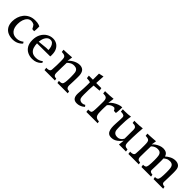

<svg xmlns="http://www.w3.org/2000/svg" viewBox="299 -1872 3150 3150"><g transform="rotate(45 1874.5 -297.0)"><path d="M246 16Q190 16 141.5 -5Q93 -26 64 -72Q35 -118 35 -191Q35 -241 50.5 -290.5Q66 -340 98 -380.5Q130 -421 179.5 -445.5Q229 -470 296 -470Q347 -470 377 -459.5Q407 -449 409 -447Q410 -440 410 -430.5Q410 -421 410 -410Q410 -390 409 -368.5Q408 -347 405 -330L359 -334Q350 -352 340.5 -369Q331 -386 316 -402Q303 -409 287.5 -413.5Q272 -418 255 -418Q216 -418 187.5 -391.5Q159 -365 144 -321Q129 -277 129 -223Q129 -135 169 -88Q209 -41 279 -41Q320 -41 351 -54.5Q382 -68 404 -86L421 -59Q389 -23 345.5 -3.5Q302 16 246 16Z M700 15Q642 15 593 -9Q544 -33 515 -82Q486 -131 486 -207Q486 -288 518 -346.5Q550 -405 601.5 -436Q653 -467 711 -467Q760 -467 799.5 -444Q839 -421 862.5 -376Q886 -331 886 -265Q886 -255 886 -245.5Q886 -236 884 -225L579 -223Q580 -176 593 -134.5Q606 -93 638.5 -67Q671 -41 729 -41Q768 -41 794.5 -51Q821 -61 835.5 -71.5Q850 -82 852 -85L868 -59Q860 -49 840 -31.5Q820 -14 785.5 0.5Q751 15 700 15ZM695 -422Q650 -422 618.5 -379.5Q587 -337 580 -262L740 -278H789Q789 -315 778.5 -348Q768 -381 747.5 -401.5Q727 -422 695 -422Z M976 0 970 -48Q975 -47 980 -47Q985 -47 990 -47Q1016 -47 1035.5 -57.5Q1055 -68 1057 -94Q1062 -145 1062.5 -199Q1063 -253 1063 -291Q1063 -333 1059 -359Q1055 -385 1034.5 -397.5Q1014 -410 966 -411L961 -457Q984 -457 1012.5 -458.5Q1041 -460 1069.5 -462Q1098 -464 1119.5 -465.5Q1141 -467 1149 -468Q1149 -463 1146.5 -444.5Q1144 -426 1141 -406Q1138 -386 1135 -376Q1156 -400 1187 -421.5Q1218 -443 1254 -456.5Q1290 -470 1327 -470Q1371 -470 1401 -447.5Q1431 -425 1441 -370Q1443 -362 1444.5 -340Q1446 -318 1445 -287L1443 -207Q1442 -161 1440.5 -140Q1439 -119 1439 -108Q1439 -77 1450 -62Q1461 -47 1477 -43Q1493 -39 1508 -39L1515 0H1276L1268 -42H1288Q1320 -42 1336 -54.5Q1352 -67 1357 -104Q1359 -118 1360.5 -140.5Q1362 -163 1362.5 -187Q1363 -211 1363 -229Q1363 -257 1361.5 -283Q1360 -309 1358 -323Q1352 -362 1328.5 -379.5Q1305 -397 1270 -397Q1225 -397 1194 -377Q1163 -357 1150 -342Q1148 -285 1146.5 -222.5Q1145 -160 1145 -105Q1145 -74 1155.5 -59.5Q1166 -45 1181 -41Q1196 -37 1211 -37L1218 0Z M1735 13Q1682 13 1658 -17Q1634 -47 1634 -105Q1634 -116 1635 -130Q1636 -144 1639 -184Q1641 -214 1643 -250Q1645 -286 1645 -320Q1645 -337 1645 -353.5Q1645 -370 1644 -386Q1633 -389 1610.5 -393.5Q1588 -398 1562 -398L1555 -450H1649V-591L1735 -610Q1732 -574 1730 -533Q1728 -492 1726 -450H1845L1854 -400L1725 -390Q1720 -346 1718.5 -290Q1717 -234 1717 -171Q1717 -117 1725 -93Q1733 -71 1752.5 -61Q1772 -51 1794 -51Q1824 -51 1853 -69L1873 -43Q1864 -33 1844 -20Q1824 -7 1796 3Q1768 13 1735 13Z M1947 0 1941 -48Q1982 -48 1998 -55.5Q2014 -63 2018 -93Q2020 -108 2021.5 -134Q2023 -160 2023.5 -190Q2024 -220 2024.5 -247Q2025 -274 2025 -291Q2025 -310 2025 -324Q2025 -338 2023 -349Q2019 -381 1999.5 -395.5Q1980 -410 1928 -410L1923 -458H1946Q1990 -458 2029.5 -461Q2069 -464 2111 -468Q2110 -456 2107 -434Q2104 -412 2101 -390.5Q2098 -369 2096 -361Q2122 -391 2159 -416Q2196 -441 2236 -455.5Q2276 -470 2311 -470V-461Q2311 -445 2310 -420Q2309 -395 2307 -370.5Q2305 -346 2302 -330L2254 -332Q2251 -343 2242.5 -354.5Q2234 -366 2220 -375Q2209 -375 2199.5 -374Q2190 -373 2181 -370Q2139 -357 2107 -316Q2105 -289 2104 -262Q2103 -235 2103 -208Q2103 -186 2104 -161.5Q2105 -137 2106 -123Q2110 -86 2124.5 -67.5Q2139 -49 2158.5 -43Q2178 -37 2197 -37H2202L2210 0Z M2534 11Q2488 11 2464 -11Q2440 -33 2431 -70.5Q2422 -108 2422 -152Q2422 -167 2423 -191.5Q2424 -216 2426 -251Q2428 -274 2429 -299.5Q2430 -325 2430 -355Q2430 -379 2415 -389Q2400 -399 2381 -401.5Q2362 -404 2349 -404H2344L2339 -454L2385 -453Q2424 -452 2457 -455.5Q2490 -459 2520 -463Q2510 -413 2506 -350.5Q2502 -288 2502 -230Q2502 -205 2503 -179.5Q2504 -154 2506 -139Q2512 -101 2536 -83Q2560 -65 2594 -65Q2627 -65 2649 -78Q2671 -91 2683 -107Q2695 -123 2700 -133Q2701 -160 2701 -190V-345Q2700 -376 2685.5 -389.5Q2671 -403 2652.5 -406Q2634 -409 2619 -409H2612L2606 -455Q2615 -454 2626 -454Q2637 -454 2648 -454Q2687 -454 2727.5 -457Q2768 -460 2793 -464L2785 -355Q2781 -294 2780 -241Q2779 -188 2779 -141Q2779 -110 2783.5 -88.5Q2788 -67 2805 -55.5Q2822 -44 2859 -43L2866 0H2703Q2705 -12 2707 -32Q2709 -52 2711 -71Q2713 -90 2714 -99Q2693 -72 2666.5 -46.5Q2640 -21 2607 -5Q2574 11 2534 11Z M2922 0 2916 -48Q2921 -47 2926 -47Q2931 -47 2936 -47Q2962 -47 2981.5 -57.5Q3001 -68 3003 -94Q3008 -145 3008.5 -199Q3009 -253 3009 -291Q3009 -333 3004.5 -359Q3000 -385 2980 -397.5Q2960 -410 2912 -411L2907 -457Q2930 -457 2958.5 -458.5Q2987 -460 3015.5 -462Q3044 -464 3065.5 -465.5Q3087 -467 3095 -468Q3095 -463 3092.5 -446Q3090 -429 3087 -410Q3084 -391 3081 -381Q3100 -403 3129.5 -423.5Q3159 -444 3194 -457.5Q3229 -471 3267 -471Q3307 -471 3336 -453Q3365 -435 3376 -395Q3407 -425 3452.5 -448Q3498 -471 3549 -471Q3594 -471 3625 -447.5Q3656 -424 3661 -370Q3663 -351 3663.5 -328.5Q3664 -306 3664 -297L3662 -187L3659 -91Q3658 -61 3677 -50Q3696 -39 3722 -39L3729 0H3506L3498 -41H3508Q3534 -41 3550 -53Q3566 -65 3572 -105Q3575 -126 3576.5 -163.5Q3578 -201 3578 -229Q3578 -290 3573 -323Q3567 -363 3546 -381Q3525 -399 3489 -399Q3448 -399 3420 -382.5Q3392 -366 3381 -354Q3382 -338 3382.5 -321.5Q3383 -305 3383 -297L3381 -187L3378 -91Q3377 -61 3396 -50Q3415 -39 3441 -39L3448 0H3225L3217 -45H3227Q3253 -45 3269.5 -55.5Q3286 -66 3291 -105Q3294 -126 3295.5 -163.5Q3297 -201 3297 -229Q3297 -290 3292 -323Q3286 -363 3265 -381Q3244 -399 3208 -399Q3178 -399 3155 -389.5Q3132 -380 3117 -368.5Q3102 -357 3096 -350Q3094 -291 3092.5 -226.5Q3091 -162 3091 -105Q3091 -74 3101.5 -59.5Q3112 -45 3127 -41Q3142 -37 3157 -37L3164 0Z"/></g></svg>

Font: Maname
Style: Regular
Weight: 400
Designer: Pathum Egodawatta
Foundry: mooniak
Version: Version 1.000; ttfautohint (v1.8.4.7-5d5b)